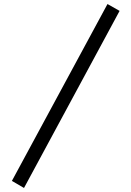

<svg xmlns="http://www.w3.org/2000/svg" viewBox="-20 -826 652 952"><path d="M99 106 39 71 513 -806 573 -772Z"/></svg>

Font: Space Mono
Style: Italic
Weight: 400
Italic angle: -12°
Monospace: yes
Designer: Colophon Foundry + Benjamin Critton
Foundry: Colophon Foundry & Benjamin Critton
Version: Version 1.003; ttfautohint (v1.8.4.7-5d5b)